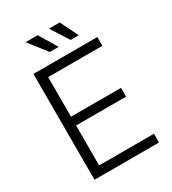

<svg xmlns="http://www.w3.org/2000/svg" viewBox="-209 -990 986 1100"><g transform="rotate(-30 283.5 -440.0)"><path d="M86 0V-700H509V-642H150V-380H481V-322H150V-58H513V0ZM230 -762 138 -880H218L289 -762ZM368 -762 293 -880H364L422 -762Z"/></g></svg>

Font: Space Grotesk Light
Style: Regular
Weight: 300
Designer: Florian Karsten
Foundry: Florian Karsten
Version: Version 2.000